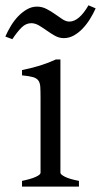

<svg xmlns="http://www.w3.org/2000/svg" viewBox="-47 -688 373 708"><path d="M34.2 0V-21Q67.4 -27.8 85 -35.9Q102.5 -43.9 102.5 -50.8V-327.1Q102.5 -352.1 101.6 -367.4Q100.6 -382.8 94.2 -391.4Q87.9 -399.9 74 -403.8Q60.1 -407.7 34.2 -410.2V-429.7Q49.3 -432.6 66.2 -436.8Q83 -440.9 99.6 -446Q116.2 -451.2 131.3 -457Q146.5 -462.9 159.2 -468.8H175.8V-50.8Q175.8 -44.9 192.1 -36.4Q208.5 -27.8 244.1 -21V0ZM305.7 -657.2Q296.9 -637.2 284.7 -617.7Q272.5 -598.1 257.6 -582.5Q242.7 -566.9 225.1 -557.1Q207.5 -547.4 188.5 -547.4Q171.4 -547.4 156 -555.9Q140.6 -564.5 126 -575Q111.3 -585.4 96.9 -594Q82.5 -602.5 68.4 -602.5Q48.8 -602.5 32.7 -586.7Q16.6 -570.8 -1.5 -543.5L-27.3 -553.2Q-18.6 -573.2 -6.6 -593Q5.4 -612.8 20.5 -628.4Q35.6 -644 53 -653.8Q70.3 -663.6 89.4 -663.6Q107.9 -663.6 124.5 -655Q141.1 -646.5 155.8 -636Q170.4 -625.5 183.6 -616.9Q196.8 -608.4 208.5 -608.4Q227.1 -608.4 244.9 -624Q262.7 -639.6 279.3 -668.5Z"/></svg>

Font: Gentium Plus
Style: Regular
Weight: 400
Designer: J. Victor Gaultney, Annie Olsen, Iska Routamaa
Foundry: SIL International
Version: Version 1.510